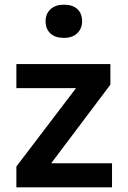

<svg xmlns="http://www.w3.org/2000/svg" viewBox="-20 -801 546 821"><path d="M50 0V-89L305 -424H50V-527H452V-439L199 -103H459V0ZM253 -639Q216 -639 195.5 -658Q175 -677 175 -710Q175 -742 196 -761.5Q217 -781 253 -781Q290 -781 310.5 -762.5Q331 -744 331 -710Q331 -679 310.5 -659Q290 -639 253 -639Z"/></svg>

Font: Readex Pro Medium
Style: Regular
Weight: 500
Designer: Bonnie Shaver-Troup, Thomas Jockin
Foundry: Lexend
Version: Version 1.204; ttfautohint (v1.8.4.7-5d5b)